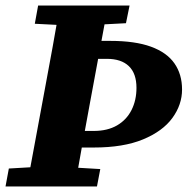

<svg xmlns="http://www.w3.org/2000/svg" viewBox="-30 -675 679 695"><path d="M195 -141 200 -201H309Q359 -201 393.5 -221Q428 -241 446 -276.5Q464 -312 464 -357Q464 -409 436.5 -435.5Q409 -462 357 -462H265L271 -527H369Q459 -527 516.5 -506Q574 -485 601.5 -445.5Q629 -406 629 -351Q629 -296 594 -248Q559 -200 488 -170.5Q417 -141 309 -141ZM-10 0 2 -65 140 -73 198 -71 333 -63 321 0ZM67 0 133 -356Q147 -430 160.5 -505Q174 -580 187 -655H361L295 -299Q281 -224 267.5 -149Q254 -74 241 0ZM96 -589 108 -655H439L426 -591L293 -584L234 -582Z"/></svg>

Font: Source Serif 4 ExtraBold
Style: Italic
Weight: 800
Italic angle: -12°
Designer: Frank Grießhammer
Foundry: Adobe Systems Incorporated
Version: Version 4.004;hotconv 1.0.116;makeotfexe 2.5.65601